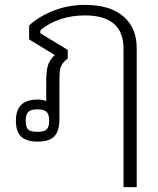

<svg xmlns="http://www.w3.org/2000/svg" viewBox="-20 -564 644 785"><path d="M485 -365Q485 -501 327 -501Q273 -501 225.5 -485Q178 -469 145 -440V-428L257 -360V-325Q240 -311 233 -299.5Q226 -288 224.5 -272.5Q223 -257 223 -222V-78Q223 -29 202.5 -7Q182 15 134 15Q89 15 67 -5Q45 -25 45 -71Q45 -157 133 -157Q154 -157 169 -151V-228Q169 -270 175 -293.5Q181 -317 204 -339L99 -403V-460Q144 -500 203 -522Q262 -544 327 -544Q430 -544 484.5 -497Q539 -450 539 -367V201H485ZM181 -71Q181 -96 170.5 -106.5Q160 -117 133 -117Q106 -117 95.5 -106.5Q85 -96 85 -71Q85 -44 95 -34.5Q105 -25 133 -25Q160 -25 170.5 -34.5Q181 -44 181 -71Z"/></svg>

Font: Pridi ExtraLight
Style: Regular
Weight: 275
Designer: Katatrad Team
Foundry: CadsonDemak
Version: Version 1.001